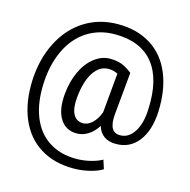

<svg xmlns="http://www.w3.org/2000/svg" viewBox="-128 -824 1155 1170"><g transform="rotate(15 449.0 -239.0)"><path d="M848.6 -245.1Q842.8 -127 790 -58.6Q737.3 9.8 648.9 9.8Q557.6 9.8 531.7 -72.3Q505.4 -30.8 471.4 -10.5Q437.5 9.8 401.4 9.8Q332 9.8 296.4 -46.9Q260.7 -103.5 270 -203.6Q277.3 -284.2 306.9 -347.4Q336.4 -410.6 383.1 -446.8Q429.7 -482.9 481 -482.9Q520.5 -482.9 551.8 -472.4Q583 -461.9 622.1 -431.2L596.7 -160.6Q587.4 -47.9 659.2 -47.9Q714.4 -47.9 748.5 -102.5Q782.7 -157.2 785.6 -245.1Q794.9 -435.1 715.1 -534.7Q635.3 -634.3 472.2 -634.3Q374 -634.3 297.9 -585.7Q221.7 -537.1 177.7 -445.3Q133.8 -353.5 128.4 -233.4Q122.6 -112.3 157.7 -23.2Q192.9 65.9 264.9 113Q336.9 160.2 439 160.2Q482.9 160.2 527.1 149.4Q571.3 138.7 600.6 121.6L618.7 177.7Q588.4 196.8 538.3 209Q488.3 221.2 437 221.2Q314.9 221.2 227.1 166.3Q139.2 111.3 95.5 8.1Q51.8 -95.2 57.6 -233.4Q63.5 -367.7 117.7 -474.9Q171.9 -582 264.6 -640.4Q357.4 -698.7 474.1 -698.7Q595.7 -698.7 682.6 -644Q769.5 -589.4 812 -486.3Q854.5 -383.3 848.6 -245.1ZM347.7 -203.6Q340.8 -134.3 360.6 -97.2Q380.4 -60.1 423.3 -60.1Q452.6 -60.1 479.7 -85Q506.8 -109.9 524.4 -156.2L524.9 -160.6L547.4 -406.2Q520 -420.4 488.8 -420.4Q431.6 -420.4 394.3 -362.3Q356.9 -304.2 347.7 -203.6Z"/></g></svg>

Font: RobotoDraft
Style: Regular
Weight: 400
Version: Version 2.001101; 2014